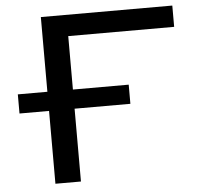

<svg xmlns="http://www.w3.org/2000/svg" viewBox="-51 -757 830 809"><g transform="rotate(-5 364.0 -352.5)"><path d="M151 0V-308H26V-389H151V-705H707V-615H259V-389H495V-308H259V0Z"/></g></svg>

Font: Nunito Sans 10pt Expanded Medium
Style: Regular
Weight: 500
Width: 7
Designer: Vernon Adams
Foundry: Vernon Adams
Version: Version 3.101;gftools[0.9.27]